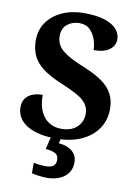

<svg xmlns="http://www.w3.org/2000/svg" viewBox="-102 -791 791 1097"><g transform="rotate(10 293.0 -242.0)"><path d="M264 10Q197 10 152 -2.5Q107 -15 80 -35.5Q53 -56 41.5 -81Q30 -106 30 -130Q30 -164 46 -184.5Q62 -205 88 -214Q114 -223 143 -223Q143 -166 160.5 -127.5Q178 -89 209 -69.5Q240 -50 280 -50Q339 -50 371.5 -81Q404 -112 404 -158Q404 -192 385.5 -216.5Q367 -241 330 -261.5Q293 -282 237 -305Q167 -334 126 -365.5Q85 -397 67.5 -435.5Q50 -474 50 -523Q50 -584 82 -629Q114 -674 169.5 -699Q225 -724 295 -724Q369 -724 416 -708.5Q463 -693 485.5 -667Q508 -641 508 -608Q508 -573 477.5 -549Q447 -525 385 -525Q385 -553 374.5 -585Q364 -617 341 -640Q318 -663 279 -663Q239 -663 209.5 -639.5Q180 -616 180 -571Q180 -543 193 -519Q206 -495 242 -471.5Q278 -448 345 -421Q414 -393 456 -363Q498 -333 517 -295.5Q536 -258 536 -209Q536 -145 502.5 -95.5Q469 -46 408 -18Q347 10 264 10ZM247 240Q231 240 204.5 237Q178 234 160 229V168Q178 172 196.5 174Q215 176 228 176Q257 176 273 165.5Q289 155 289 130Q289 101 267.5 91Q246 81 214 78.8L235 -9H292L282 34Q315 36 339 48Q363 60 376 79.5Q389 99 389 126Q389 179 350 209.5Q311 240 247 240Z"/></g></svg>

Font: Noto Serif Thai
Style: Regular
Weight: 400
Designer: Monotype Design Team
Foundry: Monotype Imaging Inc.
Version: Version 2.001